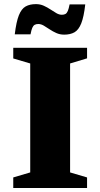

<svg xmlns="http://www.w3.org/2000/svg" viewBox="-20 -936 500 956"><path d="M413.5 -52.5V0H46V-52.5L130.5 -77.5V-620L46 -645V-698H413.5V-645.5L329 -620V-77.5ZM404.5 -914Q397.5 -852 384.5 -819.5Q371.5 -787 350.8 -775.2Q330 -763.5 299.5 -763.5Q278.5 -763.5 260.5 -771.5Q242.5 -779.5 227 -790Q211.5 -800.5 197.8 -808.5Q184 -816.5 170.5 -816.5Q160 -816.5 152.8 -812.5Q145.5 -808.5 140.8 -797.5Q136 -786.5 132 -765H53.5Q61 -827.5 74 -860Q87 -892.5 107.8 -904Q128.5 -915.5 159 -915.5Q180 -915.5 197.8 -907.5Q215.5 -899.5 231.2 -889Q247 -878.5 260.8 -870.5Q274.5 -862.5 288 -862.5Q299 -862.5 306 -866.5Q313 -870.5 317.8 -881.8Q322.5 -893 326.5 -914Z"/></svg>

Font: Newsreader 9pt
Style: Bold
Weight: 700
Designer: Hugues Gentile
Foundry: Production Type
Version: Version 1.003